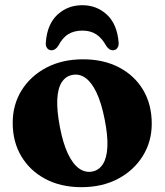

<svg xmlns="http://www.w3.org/2000/svg" viewBox="-20 -724 648 756"><path d="M307 -490.5Q388 -490.5 449 -458.5Q510 -426.5 543.8 -369.5Q577.5 -312.5 577.5 -237Q577.5 -166.5 542.2 -109.8Q507 -53 444.8 -20Q382.5 13 300.5 13Q220 13 159 -19.2Q98 -51.5 64 -108.5Q30 -165.5 30 -240Q30 -312 65.2 -368.5Q100.5 -425 162.8 -457.8Q225 -490.5 307 -490.5ZM343 -48.5Q369.5 -53.5 385 -77.5Q400.5 -101.5 402.8 -145.5Q405 -189.5 392 -254.5Q379.5 -318 360.5 -358.5Q341.5 -399 317 -416.8Q292.5 -434.5 265 -429Q238.5 -424 223 -400Q207.5 -376 205.5 -332Q203.5 -288 216 -223Q228 -160 247.2 -119.2Q266.5 -78.5 290.8 -61Q315 -43.5 343 -48.5ZM304 -603.5Q272 -603.5 249 -589.5Q226 -575.5 209 -543Q197.5 -526 183 -526Q171.5 -526 165.2 -535Q159 -544 160.5 -558Q166 -629 206.2 -666.2Q246.5 -703.5 304 -703.5Q361 -703.5 401 -666.2Q441 -629 447 -558Q448.5 -544 442 -535Q435.5 -526 424 -526Q410 -526 398.5 -543Q381.5 -574 359 -588.8Q336.5 -603.5 304 -603.5Z"/></svg>

Font: Fraunces
Style: Bold
Weight: 700
Version: Version 1.000;[b76b70a41]